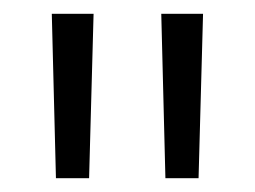

<svg xmlns="http://www.w3.org/2000/svg" viewBox="-20 -683 369 278"><path d="M115.5 -663 109 -425H61L55 -663ZM274 -663 267.5 -425H219.5L213.5 -663Z"/></svg>

Font: Anek Malayalam Medium Light
Style: Regular
Weight: 300
Version: Version 1.003